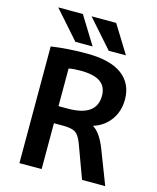

<svg xmlns="http://www.w3.org/2000/svg" viewBox="-138 -1057 943 1152"><g transform="rotate(15 333.5 -481.5)"><path d="M231 -963 338 -790H231L78 -963ZM438 -963 545 -790H438L285 -963ZM233 -285V0H95V-725Q197 -740 315 -740Q462 -740 535 -685.5Q608 -631 608 -532Q608 -460 569.5 -406Q531 -352 465 -331V-329Q511 -302 547 -210L628 0H484L408 -207Q390 -255 367 -270Q344 -285 288 -285ZM233 -391H291Q469 -391 469 -518Q469 -575 429.5 -603Q390 -631 305 -631Q264 -631 233 -625Z"/></g></svg>

Font: M PLUS 1p
Style: Bold
Weight: 700
Version: Version 1.062